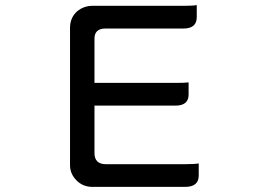

<svg xmlns="http://www.w3.org/2000/svg" viewBox="-20 -731 1040 759"><path d="M353.5 -403.3H673.8Q710 -403.3 725.6 -405.3Q725.6 -403.3 725.6 -357.4Q725.6 -313.5 673.8 -313.5H353.5V-124Q354.5 -83 396.5 -82H711.9Q750 -82 765.6 -85Q765.6 -82 765.6 -37.1Q765.6 7.8 711.9 7.8H345.7Q307.6 7.8 282.2 -18.1Q256.8 -43.9 256.8 -78.1V-621.1Q256.8 -661.1 285.2 -686.5Q311.5 -708 345.7 -708H705.1Q742.2 -708 757.8 -710.9Q757.8 -708 757.8 -663.1Q757.8 -618.2 705.1 -618.2H396.5Q352.5 -618.2 353.5 -576.2V-403.3Z"/></svg>

Font: YuPearl-Regular
Style: Regular
Weight: 400
Designer: Max Yao
Foundry: Max-Everyday
Version: Version 1.011; ttfautohint (v1.8.3)